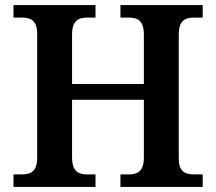

<svg xmlns="http://www.w3.org/2000/svg" viewBox="-20 -734 848 754"><path d="M33 0H355V-49H325C291 -49 263 -57 263 -116V-342H545V-116C545 -57 517 -49 483 -49H453V0H776V-49H745C711 -49 682 -56 682 -111V-598C682 -657 710 -665 745 -665H776V-714H453V-665H483C517 -665 545 -657 545 -598V-404H263V-598C263 -657 291 -665 325 -665H355V-714H33V-665H64C97 -665 126 -657 126 -602V-116C126 -57 98 -49 64 -49H33Z"/></svg>

Font: Noto Serif SemiBold
Style: Regular
Weight: 600
Designer: Monotype Design Team
Foundry: Monotype Imaging Inc.
Version: Version 2.013